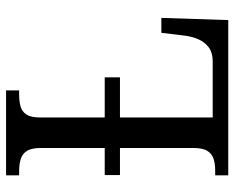

<svg xmlns="http://www.w3.org/2000/svg" viewBox="-88 -666 754 617"><g transform="rotate(-90 288.5 -357.0)"><path d="M35 -348V-397H349V-348ZM34 0V-42H50Q70 -42 86.5 -47Q103 -52 112.5 -67Q122 -82 122 -113V-601Q122 -632 112.5 -647Q103 -662 86 -667Q69 -672 48 -672H34V-714H307V-672H293Q272 -672 255.5 -667.5Q239 -663 229.5 -648.5Q220 -634 220 -605V-50H401Q428 -50 445 -62.5Q462 -75 471 -95.5Q480 -116 483 -140L492 -215H540L533 0Z"/></g></svg>

Font: Noto Serif SemiCondensed
Style: Regular
Weight: 400
Width: 4
Designer: Monotype Design Team
Foundry: Monotype Imaging Inc.
Version: Version 2.013